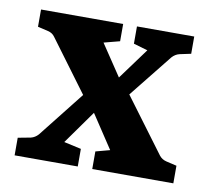

<svg xmlns="http://www.w3.org/2000/svg" viewBox="-56 -486 604 548"><g transform="rotate(10 246.0 -211.5)"><path d="M19 0V-51L56 -58Q68 -61 77 -71L208 -237H249L340 -361L299 -373V-423H465V-373L432 -366Q420 -363 411 -353L284 -194H246L152 -62L202 -51V0ZM244 0V-51L285 -62L205 -183H197L71 -353Q64 -363 51 -366L21 -373V-423H259V-373L213 -361L292 -243H300L428 -71Q436 -61 449 -58L479 -51V0Z"/></g></svg>

Font: Yrsa
Style: Regular
Weight: 400
Designer: Anna Giedrys (Yrsa+Rasa design), David Brezina (Yrsa art-direction, Rasa art-direction, design)
Foundry: Rosetta Type Foundry
Version: Version 2.004